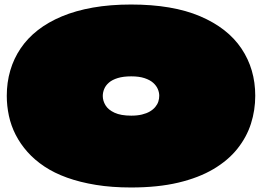

<svg xmlns="http://www.w3.org/2000/svg" viewBox="-20 -800 1160 850"><path d="M560 -780Q468 -780 391.5 -766.5Q315 -753 254 -727.5Q193 -702 147.5 -666.5Q102 -631 71.5 -586Q41 -541 25.5 -488Q10 -435 10 -376Q10 -331 19.5 -287Q29 -243 49.5 -203Q70 -163 101.5 -127.5Q133 -92 176.5 -63Q220 -34 277 -13.5Q334 7 404.5 18.5Q475 30 560 30Q679 30 769.5 8.5Q860 -13 925 -51.5Q990 -90 1031 -141.5Q1072 -193 1091 -252.5Q1110 -312 1110 -376Q1110 -494 1049 -585Q988 -676 866 -728Q744 -780 560 -780ZM561 -462Q596 -462 620 -454Q644 -446 658 -433.5Q672 -421 678.5 -406Q685 -391 685 -376Q685 -363 681 -350.5Q677 -338 667.5 -326.5Q658 -315 643.5 -306.5Q629 -298 608.5 -293Q588 -288 561 -288Q515 -288 487 -301Q459 -314 447 -334Q435 -354 435 -375Q435 -391 441.5 -406.5Q448 -422 462.5 -434.5Q477 -447 501.5 -454.5Q526 -462 561 -462Z"/></svg>

Font: Climate Crisis
Style: Regular
Weight: 400
Version: Version 1.003